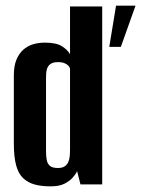

<svg xmlns="http://www.w3.org/2000/svg" viewBox="-20 -653 500 680"><path d="M159 7Q127 7 103 0.5Q79 -6 62 -22Q45 -38 37 -68Q29 -98 29 -145V-386Q29 -419 38 -441Q47 -463 62 -476.5Q77 -490 96.5 -496Q116 -502 139 -502Q179 -502 199 -489.5Q219 -477 228 -461V-630H342V0H265L253 -47Q249 -37 238 -24.5Q227 -12 208.5 -2.5Q190 7 159 7ZM185 -58Q200 -58 208.5 -63.5Q217 -69 221.5 -78.5Q226 -88 227 -100Q228 -112 228 -126V-410Q227 -415 222.5 -420Q218 -425 209 -429Q200 -433 186 -433Q171 -433 162.5 -428.5Q154 -424 149.5 -416Q145 -408 144 -397.5Q143 -387 143 -374V-117Q143 -100 145.5 -86.5Q148 -73 157 -65.5Q166 -58 185 -58ZM367 -487 391 -633H460L408 -487Z"/></svg>

Font: Alumni Sans
Style: Bold
Weight: 700
Designer: Robert E. Leuschke
Foundry: Robert E. Leuschke
Version: Version 1.018